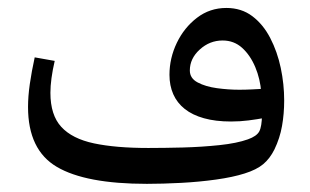

<svg xmlns="http://www.w3.org/2000/svg" viewBox="-20 -447 773 478"><path d="M641.1 -153.8Q619.6 -149.9 598.6 -147.2Q577.6 -144.5 555.2 -144.5Q516.6 -144.5 487.8 -152.6Q459 -160.6 439.9 -175.8Q420.9 -190.9 411.4 -212.4Q401.9 -233.9 401.9 -260.7Q401.9 -302.2 420.2 -340.3Q438.5 -378.4 470.5 -402.8Q502.4 -427.2 543.5 -427.2Q581.1 -427.2 608.2 -406.7Q635.3 -386.2 652.8 -352.3Q670.4 -318.4 679 -277.8Q687.5 -237.3 687.5 -196.8Q687.5 -163.6 682.1 -133.3Q676.8 -103 663.1 -74.7Q651.9 -52.2 635.3 -38.3Q618.7 -24.4 588.9 -15.1Q560.1 -5.9 518.1 0Q476.1 5.9 430.4 8.3Q384.8 10.7 345.7 10.7Q193.4 10.7 121.6 -31.5Q49.8 -73.7 49.8 -180.7Q49.8 -207 54.2 -237.8Q58.6 -268.6 66.4 -304.2L116.2 -295.4Q105.5 -249 105.5 -215.8Q105.5 -160.6 132.6 -131.1Q159.7 -101.6 213.9 -90.1Q268.1 -78.6 349.1 -78.6Q388.2 -78.6 435.5 -79.8Q482.9 -81.1 526.4 -85.7Q569.8 -90.3 597.2 -100.1Q619.1 -107.9 625.5 -119.9Q631.8 -131.8 632.3 -161.1L630.4 -216.8Q627.9 -250.5 615.5 -280Q603 -309.6 582.8 -327.9Q562.5 -346.2 534.2 -346.2Q502 -346.2 477.3 -323.7Q452.6 -301.3 452.6 -271.5Q452.6 -252 472.2 -241.7Q491.7 -231.4 520 -227.5Q548.3 -223.6 575.7 -223.6Q590.8 -223.6 606.7 -224.4Q622.6 -225.1 638.7 -226.1Z"/></svg>

Font: Markazi Text Medium
Style: Regular
Weight: 500
Designer: Borna Izadpanah (Arabic designer), Fiona Ross (Arabic design director) and Florian Runge (Latin designer)
Foundry: Borna Izadpanah and Florian Runge
Version: Version 1.001